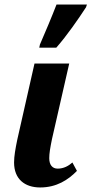

<svg xmlns="http://www.w3.org/2000/svg" viewBox="-20 -816 403 846"><path d="M153 -606H228C274 -658 326 -733 359 -784L363 -796H229C209 -744 177 -668 156 -620ZM157 10C229 10 280 -23 319 -63L299 -100C282 -85 261 -73 234 -73C211 -73 197 -89 197 -119C197 -140 201 -164 209 -203L285 -536H132L56 -200C48 -161 42 -128 42 -100C42 -27 89 10 157 10Z"/></svg>

Font: Noto Serif Condensed Extra
Style: Italic
Weight: 800
Width: 3
Italic angle: -12°
Designer: Monotype Design Team
Foundry: Monotype Imaging Inc.
Version: Version 1.901